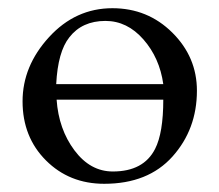

<svg xmlns="http://www.w3.org/2000/svg" viewBox="-20 -434 535 468"><path d="M378 -191H118Q123 -119 161.5 -67.5Q200 -16 255 -16Q330 -16 358 -71Q378 -110 378 -191ZM378 -229Q369 -293 329.5 -338Q290 -383 237 -383Q180 -383 149 -343Q121 -308 117 -229H185ZM254 -414Q340 -414 400 -354.5Q460 -295 460 -213Q460 -119 400.5 -52.5Q341 14 234 14Q149 14 92 -43Q35 -100 35 -187Q35 -273 99.5 -343.5Q164 -414 254 -414Z"/></svg>

Font: EB Garamond SC 12
Style: Regular
Weight: 400
Version: Version 0.016 ; ttfautohint (v0.97) -l 8 -r 50 -G 200 -x 0 -